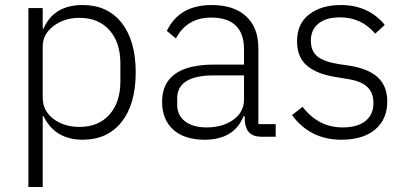

<svg xmlns="http://www.w3.org/2000/svg" viewBox="-20 -544 1618 764"><path d="M93 200V-512H150V-430H153Q194 -524 309 -524Q408 -524 464 -453Q520 -382 520 -256Q520 -130 464 -59Q408 12 309 12Q199 12 153 -82H150V200ZM296 -39Q372 -39 415.5 -88Q459 -137 459 -220V-292Q459 -375 415.5 -424Q372 -473 296 -473Q236 -473 193 -440.5Q150 -408 150 -359V-156Q150 -103 192.5 -71Q235 -39 296 -39Z M1077 0H1019Q959 0 954 -63V-81H949Q911 12 794 12Q714 12 669.5 -28Q625 -68 625 -139Q625 -287 833 -287H951V-347Q951 -474 820 -474Q724 -474 680 -391L644 -421Q693 -524 822 -524Q911 -524 959.5 -479Q1008 -434 1008 -353V-50H1077ZM802 -37Q866 -37 908.5 -67.5Q951 -98 951 -149V-244H831Q685 -244 685 -152V-128Q685 -85 716.5 -61Q748 -37 802 -37Z M1339 12Q1214 12 1142 -86L1184 -119Q1247 -37 1343 -37Q1402 -37 1434 -62.5Q1466 -88 1466 -134Q1466 -175 1441 -198.5Q1416 -222 1361 -230L1319 -237Q1244 -248 1203 -281.5Q1162 -315 1162 -380Q1162 -450 1210.5 -487Q1259 -524 1336 -524Q1446 -524 1511 -445L1473 -410Q1418 -475 1333 -475Q1278 -475 1247.5 -450.5Q1217 -426 1217 -383Q1217 -340 1243.5 -319Q1270 -298 1327 -289L1368 -283Q1446 -271 1483.5 -236Q1521 -201 1521 -140Q1521 -69 1472.5 -28.5Q1424 12 1339 12Z"/></svg>

Font: IBM Plex Sans Light
Style: Regular
Weight: 300
Designer: Mike Abbink, Paul van der Laan, Pieter van Rosmalen
Foundry: Bold Monday
Version: Version 3.0